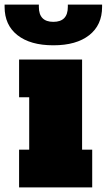

<svg xmlns="http://www.w3.org/2000/svg" viewBox="-65 -815 464 835"><path d="M18 0V-164H62V-392H18V-556H292V-164H336V0ZM-45 -785V-795H104V-785Q104 -720 167 -720Q230 -720 230 -785V-795H379V-785Q379 -706 323 -662Q267 -618 167 -618Q67 -618 11 -662Q-45 -706 -45 -785Z"/></svg>

Font: Alfa Slab One
Style: Regular
Weight: 400
Designer: JM Sole
Foundry: JM Sole
Version: Version 2.000